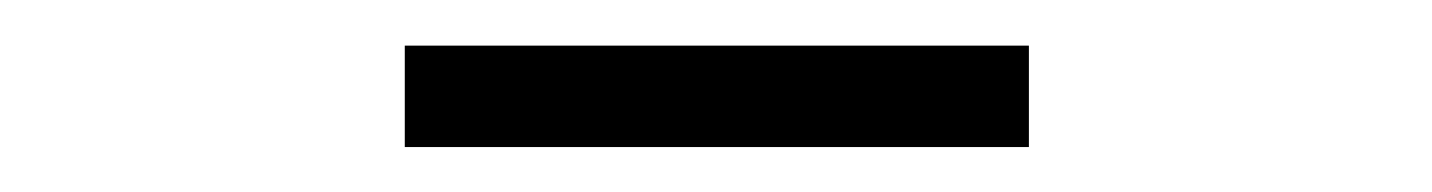

<svg xmlns="http://www.w3.org/2000/svg" viewBox="-20 -735 634 85"><path d="M159.2 -669.9V-714.8H435.5V-669.9Z"/></svg>

Font: Taipei Sans TC Beta Light
Style: Regular
Weight: 300
Designer: JT Foundry
Foundry: JT Foundry
Version: Version 1.000